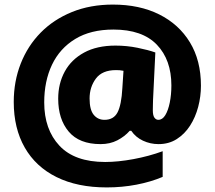

<svg xmlns="http://www.w3.org/2000/svg" viewBox="-20 -743 937 838"><path d="M857 -369Q857 -322 845 -276.5Q833 -231 809.5 -194.5Q786 -158 751.5 -136Q717 -114 672 -114Q636 -114 604 -129Q572 -144 553 -172H546Q524 -147 492 -130.5Q460 -114 419 -114Q326 -114 280 -168.5Q234 -223 234 -312Q234 -378 262.5 -430.5Q291 -483 347 -513.5Q403 -544 484 -544Q533 -544 580 -534.5Q627 -525 658 -514L648 -308Q648 -303 647.5 -289.5Q647 -276 647 -262Q647 -239 654 -229.5Q661 -220 671 -220Q689 -220 701.5 -240.5Q714 -261 721 -295.5Q728 -330 728 -370Q728 -482 664.5 -548Q601 -614 475 -614Q376 -614 308.5 -573Q241 -532 207 -460.5Q173 -389 173 -296Q173 -178 239.5 -107Q306 -36 439 -36Q495 -36 562.5 -48.5Q630 -61 690 -83V29Q638 51 575.5 63Q513 75 446 75Q318 75 227 30Q136 -15 88 -99Q40 -183 40 -298Q40 -388 70.5 -465.5Q101 -543 157.5 -600.5Q214 -658 294 -690.5Q374 -723 473 -723Q589 -723 675 -680Q761 -637 809 -558Q857 -479 857 -369ZM371 -313Q371 -264 389 -242Q407 -220 436 -220Q476 -220 493 -252.5Q510 -285 514 -358L519 -434Q509 -436 502 -436.5Q495 -437 486 -437Q426 -437 398.5 -400Q371 -363 371 -313Z"/></svg>

Font: Noto Sans Thaana Black
Style: Regular
Weight: 900
Designer: David Williams
Foundry: Google Inc.
Version: Version 3.001; ttfautohint (v1.8.4.7-5d5b)